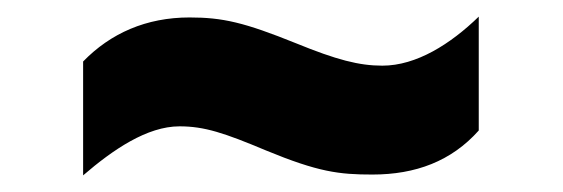

<svg xmlns="http://www.w3.org/2000/svg" viewBox="-20 -440 677 231"><path d="M80 -366V-229C116 -260 157 -288 196 -288C226 -288 250 -280 300 -259C363 -233 388 -230 428 -230C480 -230 523 -246 556 -283V-420C522 -387 481 -361 440 -361C412 -361 385 -368 336 -388C274 -413 248 -419 208 -419C156 -419 113 -400 80 -366Z"/></svg>

Font: Noto Sans Bengali Black
Style: Regular
Weight: 900
Designer: Jelle Bosma - Monotype Design Team
Foundry: Monotype Imaging Inc.
Version: Version 2.003